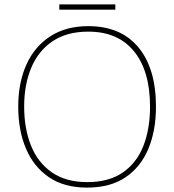

<svg xmlns="http://www.w3.org/2000/svg" viewBox="-20 -844 794 874"><path d="M690 -358Q690 -250 655.5 -167Q621 -84 551.5 -37Q482 10 376 10Q272 10 202.5 -37.5Q133 -85 98 -168Q63 -251 63 -359Q63 -467 100 -549.5Q137 -632 208.5 -678.5Q280 -725 382 -725Q530 -725 610 -628.5Q690 -532 690 -358ZM90 -359Q90 -259 121 -181.5Q152 -104 216 -59.5Q280 -15 377 -15Q475 -15 538.5 -58.5Q602 -102 632.5 -179.5Q663 -257 663 -358Q663 -521 590 -610.5Q517 -700 382 -700Q284 -700 219 -656Q154 -612 122 -535Q90 -458 90 -359ZM505 -824V-800H250V-824Z"/></svg>

Font: Noto Sans Lao Looped Thin
Style: Regular
Weight: 100
Designer: Mark Frömberg, Ben Mitchell
Foundry: The Fontpad Ltd
Version: Version 1.002; ttfautohint (v1.8.4.7-5d5b)